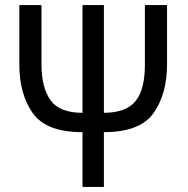

<svg xmlns="http://www.w3.org/2000/svg" viewBox="-20 -734 738 754"><path d="M549 -714V-479Q549 -381 511.5 -336Q474 -291 388 -291V-714H304V-291Q213 -291 178 -341Q143 -391 143 -480V-714H56V-479Q56 -365 108.5 -290Q161 -215 304 -215V0H388V-215Q530 -215 583 -290Q636 -365 636 -482V-714Z"/></svg>

Font: Noto Sans Display SemiCondensed
Style: Regular
Weight: 400
Width: 4
Designer: Monotype Design team
Foundry: Monotype Imaging Inc.
Version: 1.000